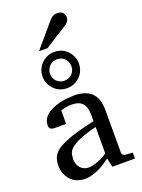

<svg xmlns="http://www.w3.org/2000/svg" viewBox="-184 -1087 876 1181"><g transform="rotate(-20 254.0 -496.5)"><path d="M133 -130C133 -164 142 -182 164 -200C178 -211 198 -222 224 -233C250 -244 285 -255 330 -266V-93C317 -84 303 -76 289 -69C267 -60 236 -46 207 -46C160 -46 132 -82 132 -129ZM264 -493C211 -493 160 -482 123 -464C89 -448 56 -422 56 -375C56 -352 71 -346 93 -346H166V-433C182 -440 210 -446 237 -446C302 -446 330 -413 330 -347V-304C257 -288 192 -272 136 -248C81 -225 33 -197 33 -122C33 -101 36 -82 43 -66C61 -21 100 12 162 12C172 12 182 11 192 9C248 -3 291 -30 330 -60L343 -1H491V-40L443 -43C432 -44 422 -52 422 -64V-344C422 -448 370 -494 264 -494ZM318 -669C318 -629 288 -599 248 -599C208 -599 178 -629 178 -669C178 -679 180 -688 184 -696C194 -719 215 -739 248 -739C288 -739 318 -709 318 -668ZM367 -668C367 -685 364 -700 358 -714C341 -753 305 -787 249 -787C232 -787 216 -784 202 -778C163 -761 129 -723 129 -668C129 -652 132 -637 138 -623C156 -583 192 -550 248 -550C265 -550 280 -553 294 -559C333 -575 367 -614 367 -668ZM347 -1005C318 -1005 308 -992 294 -978L162 -823H218L371 -920C382 -929 394 -941 394 -960C394 -988 377 -1005 348 -1005Z"/></g></svg>

Font: Veleka
Style: Regular
Weight: 400
Designer: Stefan Peev, Context Ltd, 2016; SIL International, 1997-2014.
Foundry: Stefan Peev, Context Ltd, 2016
Version: Version 1.000